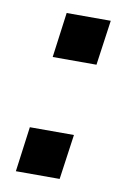

<svg xmlns="http://www.w3.org/2000/svg" viewBox="-65 -554 400 596"><g transform="rotate(10 134.5 -255.5)"><path d="M27 0 46 -142H185L165 0ZM78 -369 97 -511H236L216 -369Z"/></g></svg>

Font: Chivo Medium SemiBold
Style: Italic
Weight: 600
Italic angle: -8.05°
Version: Version 2.002